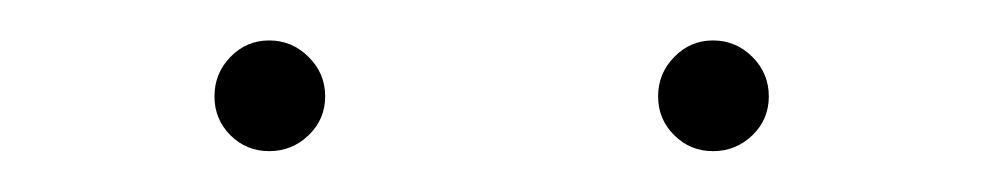

<svg xmlns="http://www.w3.org/2000/svg" viewBox="-20 -741 482 94"><path d="M139.2 -693.8Q139.2 -682.6 131.1 -674.8Q123 -667 111.8 -667Q100.6 -667 92.8 -674.8Q85 -682.6 85 -693.8Q85 -705.1 92.8 -713.1Q100.6 -721.2 111.8 -721.2Q123 -721.2 131.1 -713.1Q139.2 -705.1 139.2 -693.8ZM356.4 -693.8Q356.4 -682.6 348.4 -674.8Q340.3 -667 329.1 -667Q317.9 -667 310.1 -674.8Q302.2 -682.6 302.2 -693.8Q302.2 -705.1 310.1 -713.1Q317.9 -721.2 329.1 -721.2Q340.3 -721.2 348.4 -713.1Q356.4 -705.1 356.4 -693.8Z"/></svg>

Font: Heebo Thin
Style: Regular
Weight: 250
Designer: Oded Ezer
Foundry: Meir Sadan
Version: Version 2.001; ttfautohint (v1.5.14-ce02) -l 8 -r 50 -G 200 